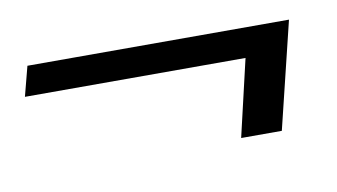

<svg xmlns="http://www.w3.org/2000/svg" viewBox="-33 -273 442 252"><g transform="rotate(-10 188.5 -147.0)"><path d="M2.4 -178.7 12.7 -218.3H361.3L326.7 -76.2H272.5L296.4 -178.7Z"/></g></svg>

Font: Niconne
Style: Regular
Weight: 400
Designer: Vernon Adams
Foundry: Vernon Adams
Version: Version 1.002